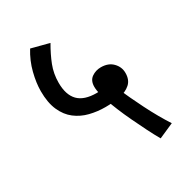

<svg xmlns="http://www.w3.org/2000/svg" viewBox="-165 -752 887 938"><g transform="rotate(-30 278.5 -282.5)"><path d="M471 67Q453 36 433 -4Q413 -44 393.5 -85Q374 -126 359.5 -161.5Q345 -197 338 -218Q329 -241 322.5 -267.5Q316 -294 316 -313Q316 -348 339 -364Q362 -380 391 -380Q433 -380 457.5 -355Q482 -330 482 -296Q482 -257 458.5 -236Q435 -215 397 -207.5Q359 -200 314 -200Q269 -200 227 -210.5Q185 -221 151.5 -246.5Q118 -272 98.5 -316Q79 -360 79 -425Q79 -471 93 -526.5Q107 -582 138 -632L238 -606Q210 -558 192.5 -513Q175 -468 175 -417Q175 -349 208 -315Q241 -281 312 -281Q324 -281 337 -282.5Q350 -284 367 -287L418 -234Q426 -213 441.5 -180Q457 -147 476 -109Q495 -71 515.5 -35Q536 1 555 30Z"/></g></svg>

Font: Noto Sans Devanagari Medium
Style: Regular
Weight: 500
Version: Version 2.003